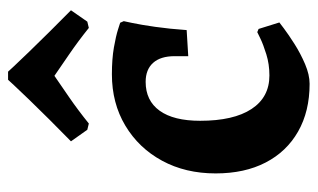

<svg xmlns="http://www.w3.org/2000/svg" viewBox="-174 -594 780 471"><g transform="rotate(-90 215.5 -358.0)"><path d="M245.9 12Q178.4 12 128.9 -16.2Q79.4 -44.4 52.8 -95.9Q26.1 -147.4 26.1 -218.5Q26.1 -292.7 57.3 -350Q88.4 -407.3 143.4 -440.1Q198.4 -473 269.3 -473Q306.7 -473 335 -468.1Q363.3 -463.1 379.5 -457.9Q395.7 -452.7 395.7 -452.7L399.6 -443.9Q399.6 -443.9 395.1 -422.7Q390.6 -401.5 385.6 -366.4Q380.6 -331.3 377.7 -289.6L313.7 -285.7V-319Q313.7 -353.7 297.3 -371.9Q280.9 -390.2 250.7 -390.2Q204.6 -390.2 179.9 -355.9Q155.2 -321.6 155.2 -256.5Q155.2 -174.5 184.1 -130.5Q212.9 -86.6 266.4 -86.6Q294 -86.6 318.4 -94.2Q342.8 -101.8 357.7 -109.1Q372.7 -116.4 372.7 -116.4L380.5 -113.1L396.4 -62.2Q396.4 -62.2 381.8 -51.1Q367.1 -40 343.7 -25.1Q320.4 -10.3 294.2 0.9Q268 12 245.9 12ZM148.5 -529.6 133.2 -533.3 104.8 -573.4Q131.5 -599.4 158.2 -626.3Q185 -653.3 207.3 -676.3Q229.6 -699.3 242.7 -713.5Q255.8 -727.7 255.8 -727.7H275.7Q275.7 -727.7 288.8 -713.5Q302 -699.3 324.3 -676.3Q346.6 -653.3 373.3 -626.3Q400.1 -599.4 426.3 -573.4L398.4 -533.3L383 -529.6Q350.7 -555.6 318.1 -577.9Q285.5 -600.2 265.5 -614Q245.5 -600.2 213.4 -578.2Q181.4 -556.2 148.5 -529.6Z"/></g></svg>

Font: Alegreya
Style: Regular
Weight: 400
Designer: Juan Pablo del Peral
Foundry: Huerta Tipografica
Version: Version 2.009